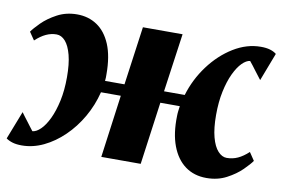

<svg xmlns="http://www.w3.org/2000/svg" viewBox="-67 -643 1114 758"><g transform="rotate(10 490.0 -264.0)"><path d="M59.5 10Q38 10 22.8 5.5Q7.5 1 -3.5 -7L40.5 -120Q46.5 -111.5 53 -103Q59.5 -94.5 66 -86Q72.5 -77.5 78.8 -69Q85 -60.5 91.5 -52.5Q107.5 -54 124.5 -70.8Q141.5 -87.5 156 -118Q170.5 -148.5 179.8 -191Q189 -233.5 189 -286Q189 -339 179.8 -374.5Q170.5 -410 154.8 -427.8Q139 -445.5 119.5 -445.5Q98 -445.5 77.5 -436Q57 -426.5 35.5 -406.5L14 -438Q23.5 -452 47.2 -475.8Q71 -499.5 106.5 -518.5Q142 -537.5 186 -537.5Q231.5 -537.5 266.2 -514.2Q301 -491 320.8 -443.8Q340.5 -396.5 340.5 -325Q340.5 -319 340.5 -311.8Q340.5 -304.5 339.5 -298H417.5L450 -532.5H609L576 -298H659Q678.5 -363 719 -417.5Q759.5 -472 812.8 -504.8Q866 -537.5 922.5 -537.5Q944 -537.5 959.2 -533Q974.5 -528.5 985 -520L942 -407.5Q935.5 -416 929 -424.5Q922.5 -433 916 -441.5Q909.5 -450 903.2 -458.5Q897 -467 890 -475Q875 -473.5 858.2 -456.8Q841.5 -440 827 -409.5Q812.5 -379 803.5 -336.5Q794.5 -294 794.5 -241.5Q794.5 -189 804 -153.2Q813.5 -117.5 829.8 -99.8Q846 -82 865 -82Q888.5 -82 909.2 -91.5Q930 -101 951.5 -121L973 -89Q963.5 -75 939.5 -51.2Q915.5 -27.5 880 -8.8Q844.5 10 799.5 10Q750 10 714.5 -16Q679 -42 660.2 -91.5Q641.5 -141 643.5 -211Q643.5 -220 644.8 -230.8Q646 -241.5 647.5 -251H569.5L535 0H377L411 -251H331.5Q318 -197 290.8 -149.8Q263.5 -102.5 226.5 -66.8Q189.5 -31 146.8 -10.5Q104 10 59.5 10Z"/></g></svg>

Font: Merriweather 72pt Black
Style: Italic
Weight: 900
Italic angle: -7.8°
Version: Version 2.101